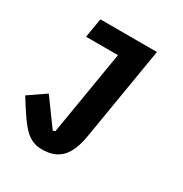

<svg xmlns="http://www.w3.org/2000/svg" viewBox="-169 -645 938 985"><g transform="rotate(30 300.0 -152.0)"><path d="M215.9 212C312.1 212 365.1 161.9 386 36.9L478 -516H143.1L123.9 -402H312.9L230.1 95.9L217 100.9L104 -54L3.9 14.9L35.9 65C96.9 160.2 137.1 212 215.9 212Z"/></g></svg>

Font: Margiela Mono Italic Bold It
Style: Regular
Weight: 700
Designer: Mike Abbink, Paul van der Laan, Pieter van Rosmalen
Foundry: Bold Monday
Version: Version 2.003 2021